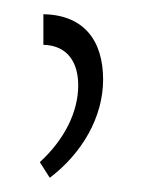

<svg xmlns="http://www.w3.org/2000/svg" viewBox="-20 -780 202 270"><path d="M41 -760V-717C76 -716 90 -691 90 -660C90 -623 71 -584 36 -552L50 -530C95 -564 125 -615 125 -668C125 -723 98 -759 41 -760Z"/></svg>

Font: Noto Serif Armenian ExtraCondensed Light
Style: Regular
Weight: 300
Width: 2
Designer: Monotype Design Team
Foundry: Monotype Imaging Inc.
Version: Version 2.008